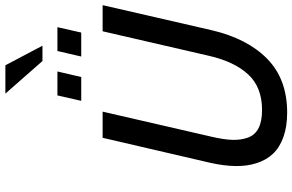

<svg xmlns="http://www.w3.org/2000/svg" viewBox="-210 -889 1108 728"><g transform="rotate(-90 344.0 -525.0)"><path d="M476.6 -918 353 -1058.6H460.4L534.7 -918ZM325.7 -771 346.2 -861.3H437L416 -771ZM493.7 -771 514.6 -861.3H605L584.5 -771ZM281.2 9.8Q228 9.8 188.5 -4.4Q148.9 -18.6 125 -43.9Q101.1 -69.3 89.4 -106Q77.6 -142.6 78.4 -186.5Q79.1 -230.5 90.8 -282.2L185.5 -689.9H284.7L189.9 -278.3Q178.7 -231 177.7 -197.3Q176.8 -163.6 186.8 -137.5Q196.8 -111.3 222.7 -98.4Q248.5 -85.4 291 -85.4Q377.4 -85.4 426 -138.2Q474.6 -190.9 496.6 -287.6L589.4 -689.9H688.5L593.8 -277.8Q562 -141.1 484.9 -65.7Q407.7 9.8 281.2 9.8Z"/></g></svg>

Font: HK Grotesk Medium Italic
Style: Regular
Weight: 500
Italic angle: -13°
Designer: Alfredo Marco Pradil and Stefan Peev
Foundry: Hanken Design Co.
Version: Version 1.000;PS 001.000;hotconv 1.0.88;makeotf.lib2.5.64775